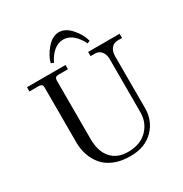

<svg xmlns="http://www.w3.org/2000/svg" viewBox="-210 -1079 1199 1257"><g transform="rotate(-30 390.0 -451.0)"><path d="M412 -920Q461 -920 504 -870.5Q547 -821 559 -770L539 -762Q518 -807 485 -835.5Q452 -864 412 -864Q372 -864 339 -835.5Q306 -807 285 -762L265 -770Q277 -821 320 -870.5Q363 -920 412 -920ZM414 18Q345 18 293 -3.5Q241 -25 211 -61.5Q181 -98 166 -142.5Q151 -187 151 -237V-653Q151 -680 124 -680H52V-712H343V-680H270Q243 -680 243 -653V-210Q243 -117 288 -65.5Q333 -14 414 -14Q508 -14 560.5 -67.5Q613 -121 613 -198V-599Q613 -636 595 -658Q577 -680 549 -680H514V-712H752V-680H717Q689 -680 671 -658Q653 -636 653 -599V-208Q653 -111 588.5 -46.5Q524 18 414 18Z"/></g></svg>

Font: Old Standard TT
Style: Regular
Weight: 400
Designer: Alexey Kryukov <alexios@thessalonica.org.ru>
Version: Version 2.2